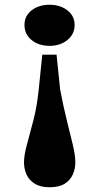

<svg xmlns="http://www.w3.org/2000/svg" viewBox="-20 -733 418 808"><path d="M218 -503 233 -357Q246 -288 260.5 -229.5Q275 -171 286 -125.5Q297 -80 297 -49Q297 -23 286.5 1Q276 25 252.5 40Q229 55 189 55Q150 55 126 40Q102 25 91.5 1Q81 -23 81 -49Q81 -80 93.5 -125Q106 -170 121 -228.5Q136 -287 143 -357L158 -503ZM189 -540Q143 -540 113 -564.5Q83 -589 83 -628Q83 -666 113 -689.5Q143 -713 189 -713Q233 -713 263.5 -689.5Q294 -666 294 -628Q294 -589 263.5 -564.5Q233 -540 189 -540Z"/></svg>

Font: BioRhyme ExtraBold
Style: Regular
Weight: 800
Designer: Aoife Mooney
Foundry: Aoife Mooney Type
Version: Version 1.600;gftools[0.9.33]